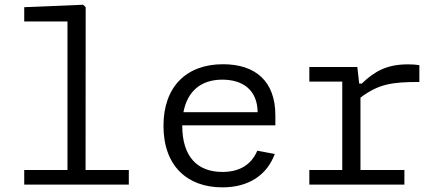

<svg xmlns="http://www.w3.org/2000/svg" viewBox="-20 -796 1900 828"><path d="M84.5 0H535.5V-63H349L349.5 -765L338.5 -775.5L84.5 -765V-703.5H271V-63H84.5Z M685 -253.5C685 -81 787 12 939 12C1055 12 1132 -43 1165 -132L1089.5 -146C1063 -83.5 1010.5 -54.5 939 -54.5C831 -54.5 766 -120.5 766 -253.5V-255.5H1167.5V-298.5C1167.5 -444 1083.5 -519 941.5 -519C785 -519 685 -423 685 -253.5ZM771 -312C788 -402.5 846.5 -452.5 938.5 -452.5C1025 -452.5 1090 -410 1091 -312Z M1521 -507H1314V-444H1456V-63H1314V0H1724V-63H1534.5V-375C1613 -434 1670.5 -442.5 1788.5 -442.5V-515C1773.5 -517.5 1758 -518.5 1740 -518.5C1648.5 -518.5 1596 -489 1540 -435.5H1529Z"/></svg>

Font: Monaspace Neon Light
Style: Regular
Weight: 300
Designer: Riley Cran & the Lettermatic Team
Foundry: Lettermatic
Version: Version 1.200 (Monaspace Neon)